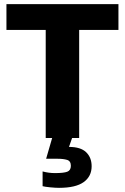

<svg xmlns="http://www.w3.org/2000/svg" viewBox="-20 -664 601 924"><path d="M200 0V-520H11V-644H550V-520H361V0H327L312 43Q368 43 394.5 68.5Q421 94 421 136Q421 185 382.5 212.5Q344 240 264 240Q247 240 221.5 237.5Q196 235 185 232V161Q214 169 245 169Q286 169 303.5 162.5Q321 156 321 134Q321 111 303 105.5Q285 100 256 100H202L231 0Z"/></svg>

Font: Kanit SemiBold
Style: Regular
Weight: 600
Designer: Katatrad Team
Foundry: CadsonDemak
Version: Version 2.000; ttfautohint (v1.8.3)